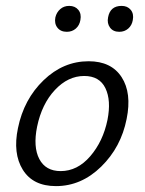

<svg xmlns="http://www.w3.org/2000/svg" viewBox="-20 -627 491 652"><path d="M207 -519Q186 -519 175 -533Q164 -547 168 -568Q172 -585 184.5 -596Q197 -607 215 -607Q235 -607 246 -593.5Q257 -580 253 -559Q250 -541 237.5 -530Q225 -519 207 -519ZM385 -519Q364 -519 353.5 -533.5Q343 -548 347 -568Q354 -607 393 -607Q413 -607 424 -593.5Q435 -580 431 -559Q428 -541 415.5 -530Q403 -519 385 -519ZM170 5Q92 5 57.5 -50.5Q23 -106 41 -192Q61 -290 128 -354.5Q195 -419 281 -419Q358 -419 393 -365Q428 -311 410 -223Q391 -127 323.5 -61Q256 5 170 5ZM186 -46Q243 -46 286.5 -96.5Q330 -147 345 -220Q358 -286 338 -327.5Q318 -369 266 -369Q211 -369 166.5 -321.5Q122 -274 106 -197Q92 -128 113.5 -87Q135 -46 186 -46Z"/></svg>

Font: EauTest
Style: Italic
Weight: 400
Italic angle: -12°
Designer: Christian Thalmann (Catharsis Fonts)
Version: Version 0.001;PS 000.001;hotconv 1.0.88;makeotf.lib2.5.64775